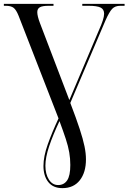

<svg xmlns="http://www.w3.org/2000/svg" viewBox="-20 -734 665 994"><path d="M303 240Q255 240 230 208.5Q205 177 205 125Q205 76 227 14Q249 -48 283 -121L76 -653Q64 -683 50.5 -693.5Q37 -704 10 -704H0V-714H257V-704H232Q200 -704 186.5 -696.5Q173 -689 173 -671Q173 -651 187 -614L339 -216L494 -582Q505 -606 512 -627.5Q519 -649 519 -663Q519 -686 500.5 -695Q482 -704 439 -704H406V-714H625V-704H603Q576 -704 561 -688.5Q546 -673 526 -628L344 -201Q375 -120 392.5 -66.5Q410 -13 417.5 23.5Q425 60 425 91Q425 159 393 199.5Q361 240 303 240ZM281 224Q311 224 327.5 200Q344 176 344 120Q344 87 338.5 55Q333 23 320.5 -15Q308 -53 288 -107Q254 -35 234.5 23Q215 81 215 124Q215 167 233 195.5Q251 224 281 224Z"/></svg>

Font: Noto Serif Display SemiCondensed
Style: Regular
Weight: 400
Width: 4
Designer: Monotype Design Team
Foundry: Monotype Imaging Inc.
Version: Version 2.009